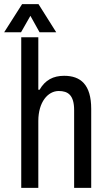

<svg xmlns="http://www.w3.org/2000/svg" viewBox="-42 -902 518 922"><path d="M228 -747 143 -882H64L-22 -747H59L104 -826L148 -747ZM142 -471V-723H60V0H142V-321C142 -412 188 -465 240 -465C284 -465 314 -446 314 -373V0H396V-379C396 -496 345 -538 266 -538C214 -538 175 -518 148 -471Z"/></svg>

Font: Archivo Narrow
Style: Regular
Weight: 400
Designer: Hector Gatti
Foundry: Omnibus-Type
Version: Version 1.003;PS 001.003;hotconv 1.0.70;makeotf.lib2.5.58329